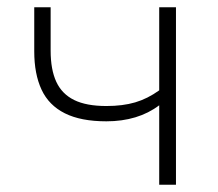

<svg xmlns="http://www.w3.org/2000/svg" viewBox="-20 -507 598 527"><path d="M417 0V-218Q388 -196 351.5 -185Q315 -174 272 -174Q202 -174 158 -196Q114 -218 94 -261Q74 -304 74 -366V-487H119V-368Q119 -316 134.5 -282.5Q150 -249 183.5 -232.5Q217 -216 272 -216Q317 -216 351 -226Q385 -236 417 -259V-487H463V0Z"/></svg>

Font: Nunito Sans 10pt ExtraLight
Style: Regular
Weight: 250
Designer: Vernon Adams
Foundry: Vernon Adams
Version: Version 3.101;gftools[0.9.27]